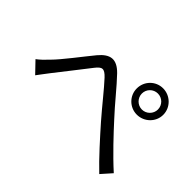

<svg xmlns="http://www.w3.org/2000/svg" viewBox="-126 -994 1252 1252"><g transform="rotate(45 500.0 -368.0)"><path d="M700 -591C700 -632 733 -665 774 -665C815 -665 848 -632 848 -591C848 -551 815 -517 774 -517C733 -517 700 -551 700 -591ZM653 -591C653 -524 707 -470 774 -470C841 -470 897 -524 897 -591C897 -659 841 -713 774 -713C707 -713 653 -659 653 -591ZM51 -259 124 -183C140 -203 162 -235 183 -261C232 -322 315 -431 361 -489C394 -531 413 -537 455 -492C502 -442 577 -346 641 -273C709 -196 800 -94 875 -23L938 -94C849 -174 752 -278 692 -344C628 -412 550 -511 492 -571C427 -637 373 -628 316 -560C259 -491 175 -378 122 -325C96 -297 75 -277 51 -259Z"/></g></svg>

Font: Noto Sans Mono CJK JP Regular
Style: Regular
Weight: 400
Designer: Ryoko NISHIZUKA (kana & ideographs); Paul D. Hunt (Latin, Greek & Cyrillic); Wenlong ZHANG (bopomofo); Sandoll Communica
Foundry: Adobe Systems Incorporated
Version: Version 1.004;PS 1.004;hotconv 1.0.82;makeotf.lib2.5.63406